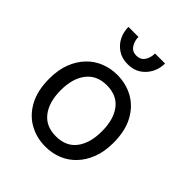

<svg xmlns="http://www.w3.org/2000/svg" viewBox="-205 -852 989 989"><g transform="rotate(45 290.0 -357.5)"><path d="M290 12Q225 12 172 -17.5Q119 -47 87.5 -105.5Q56 -164 56 -250Q56 -315 75 -363.5Q94 -412 126.5 -445.5Q159 -479 201.5 -495.5Q244 -512 290 -512Q355 -512 408 -482.5Q461 -453 492.5 -394.5Q524 -336 524 -250Q524 -186 505 -137Q486 -88 453.5 -54.5Q421 -21 379 -4.5Q337 12 290 12ZM290 -64Q364 -64 402 -114Q440 -164 440 -250Q440 -336 402 -386Q364 -436 290 -436Q218 -436 179 -386Q140 -336 140 -250Q140 -164 178.5 -114Q217 -64 290 -64ZM289 -588Q247 -588 217 -608Q187 -628 171.5 -659.5Q156 -691 156 -727H229Q229 -698 244 -674.5Q259 -651 289 -651Q321 -651 335.5 -674.5Q350 -698 350 -727H423Q423 -691 407 -659.5Q391 -628 361.5 -608Q332 -588 289 -588Z"/></g></svg>

Font: Inclusive Sans
Style: Regular
Weight: 400
Designer: Olivia King
Foundry: Olivia King
Version: Version 2.004